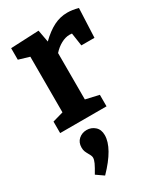

<svg xmlns="http://www.w3.org/2000/svg" viewBox="-213 -633 895 1040"><g transform="rotate(-30 235.0 -112.5)"><path d="M456 -536 448 -354H366L354 -435Q350 -436 339 -436Q313 -436 285.5 -421Q258 -406 236 -381V-91L319 -72V0H29V-72L96 -91V-439L29 -459V-531L205 -539L219 -463Q262 -505 302.5 -525.5Q343 -546 388 -546Q419 -546 456 -536ZM79 289Q100 254 108.5 235.5Q117 217 117 204Q117 193 106 175Q98 161 94 151Q90 141 90 126Q90 94 111 75.5Q132 57 161 57Q190 57 211.5 76Q233 95 233 130Q233 210 125 321Z"/></g></svg>

Font: Bitter Pro
Style: Bold
Weight: 700
Designer: Sol Matas, and Bitter project Authors
Foundry: Sol Matas
Version: Version 1.010